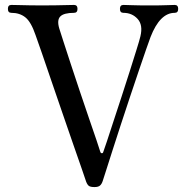

<svg xmlns="http://www.w3.org/2000/svg" viewBox="-20 -746 757 778"><path d="M363 12Q347 12 340.5 7.5Q334 3 329 -10Q326 -20 312 -60Q298 -100 277.5 -159Q257 -218 234 -285Q211 -352 189 -416Q167 -480 150 -530Q133 -580 124 -604Q106 -657 83 -675.5Q60 -694 26 -694Q12 -694 12 -710Q12 -726 26 -726Q33 -726 52.5 -725.5Q72 -725 98 -724.5Q124 -724 149 -724Q179 -724 207 -724.5Q235 -725 255 -725.5Q275 -726 280 -726Q294 -726 294 -710Q294 -694 280 -694Q239 -694 224.5 -679.5Q210 -665 220 -631Q224 -618 236.5 -579.5Q249 -541 266.5 -487.5Q284 -434 303.5 -376Q323 -318 341 -265.5Q359 -213 371.5 -176.5Q384 -140 387 -129Q389 -125 393 -125Q397 -125 398 -129Q402 -139 413 -172.5Q424 -206 439.5 -253.5Q455 -301 472.5 -354Q490 -407 505.5 -456.5Q521 -506 533 -544Q545 -582 549 -599Q560 -645 537.5 -669.5Q515 -694 480 -694Q466 -694 466 -710Q466 -726 480 -726Q490 -726 514.5 -725Q539 -724 587 -724Q631 -724 654.5 -725Q678 -726 688 -726Q702 -726 702 -710Q702 -694 688 -694Q628 -694 590 -596Q585 -583 572.5 -547Q560 -511 543 -461Q526 -411 507 -354Q488 -297 469.5 -240.5Q451 -184 435.5 -135.5Q420 -87 409.5 -54Q399 -21 396 -12Q392 0 385 6Q378 12 363 12Z"/></svg>

Font: Zen Old Mincho Medium
Style: Regular
Weight: 500
Designer: Yoshimichi Ohira
Foundry: Positype
Version: Version 1.500